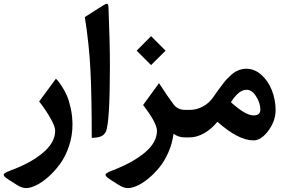

<svg xmlns="http://www.w3.org/2000/svg" viewBox="-34 -717 1505 1002"><path d="M257.8 -306.2Q261.2 -302.7 267.1 -296.6Q272.9 -290.5 287.8 -268.1Q302.7 -245.6 314.2 -220Q325.7 -194.3 335 -152.6Q344.2 -110.8 344.2 -65.9Q344.2 -7.8 325.7 46.6Q307.1 101.1 278.8 139.4Q250.5 177.7 217.5 206.8Q184.6 235.8 154.3 250.2Q124 264.6 103 264.6Q79.6 264.6 54.2 248L14.2 222.7Q-7.3 209 -12.5 201.4Q-17.6 193.8 -9.8 187.5Q-2 181.2 22.9 171.9Q127 133.8 190.4 80.1Q253.9 26.4 253.9 -34.7Q253.9 -55.7 231.2 -96.9Q208.5 -138.2 170.4 -187.5Z M408.7 -627.9 500.5 -686.5Q519 -698.7 525.4 -697.3Q531.7 -695.8 532.2 -677.7Q539.6 -494.6 539.6 -377.4Q539.6 -73.2 518.1 -29.3Q509.3 -11.7 491.9 -4.9Q474.6 2 444.8 2.4Q444.8 -210.9 438.2 -347.4Q431.6 -483.9 408.7 -627.9Z M754.4 -528.3 830.1 -452.6 754.4 -377.4 679.2 -452.6ZM871.6 -19Q865.2 31.7 844.5 78.6Q823.7 125.5 796.6 158.2Q769.5 190.9 739 215.8Q708.5 240.7 681.2 252.7Q653.8 264.6 634.3 264.6Q610.8 264.6 585.4 248L545.4 222.7Q523.9 209 518.8 201.4Q513.7 193.8 521.5 187.5Q529.3 181.2 554.2 171.9Q659.2 131.8 722.2 78.9Q785.2 25.9 785.2 -34.7Q785.2 -74.7 712.9 -168.9L795.9 -283.2Q839.8 -214.8 872.1 -171.9Q893.1 -143.6 932.6 -143.6H945.8Q958 -143.6 958 -86.4V-60.5Q958 0 945.8 0H930.2Q897.5 0 871.6 -19Z M945.8 0Q918.9 0 918.9 -70.3V-86.4Q918.9 -143.6 945.8 -143.6H958.5Q990.2 -143.6 1022.9 -160.2Q1055.7 -176.8 1078.1 -209Q1094.7 -232.4 1103.3 -244.6Q1111.8 -256.8 1126.2 -275.6Q1140.6 -294.4 1149.9 -304.2Q1159.2 -314 1172.6 -326.2Q1186 -338.4 1197.3 -344.2Q1208.5 -350.1 1222.4 -354.2Q1236.3 -358.4 1250.5 -358.4Q1294.4 -358.4 1330.6 -325.9Q1366.7 -293.5 1385.5 -244.1Q1404.3 -194.8 1404.3 -142.6Q1404.3 -86.4 1366.9 -35.4Q1329.6 15.6 1288.6 15.6Q1210 15.6 1100.6 -81.5Q1068.4 -42 1030 -21Q991.7 0 956.5 0ZM1289.1 -114.7Q1324.7 -114.7 1324.7 -144.5Q1324.7 -179.2 1302.7 -213.9Q1280.8 -248.5 1253.4 -248.5Q1240.2 -248.5 1227.8 -242.7Q1215.3 -236.8 1204.1 -225.3Q1192.9 -213.9 1186.3 -205.3Q1179.7 -196.8 1170.9 -183.6Q1247.1 -114.7 1289.1 -114.7Z"/></svg>

Font: Sahel SemiBold FD
Style: SemiBold-FD
Weight: 600
Foundry: Saber Rastikerdar (saber.rastikerdar@gmail.com)
Version: Version 3.3.0